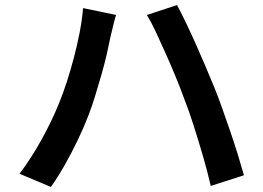

<svg xmlns="http://www.w3.org/2000/svg" viewBox="-20 -736 1040 758"><path d="M212 -326Q229 -367 244 -413.5Q259 -460 272 -509.5Q285 -559 294.5 -608Q304 -657 308 -704L438 -677Q434 -663 429.5 -646Q425 -629 421.5 -612.5Q418 -596 415 -585Q410 -559 401.5 -522Q393 -485 381 -443Q369 -401 356 -358.5Q343 -316 329 -280Q311 -233 286.5 -182Q262 -131 235 -83.5Q208 -36 181 2L57 -50Q104 -112 145 -186.5Q186 -261 212 -326ZM705 -352Q691 -391 672.5 -435.5Q654 -480 634 -525Q614 -570 595.5 -609.5Q577 -649 560 -677L679 -716Q694 -688 713.5 -647.5Q733 -607 753 -562Q773 -517 792 -472.5Q811 -428 826 -391Q840 -357 856 -312Q872 -267 888.5 -219Q905 -171 919 -125.5Q933 -80 943 -44L812 -2Q799 -59 781.5 -119Q764 -179 745 -239Q726 -299 705 -352Z"/></svg>

Font: Noto Sans HK SemiBold
Style: Regular
Weight: 600
Version: Version 2.004-H2;hotconv 1.0.118;makeotfexe 2.5.65603